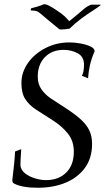

<svg xmlns="http://www.w3.org/2000/svg" viewBox="-20 -872 510 905"><path d="M191 -852Q198 -852 213.5 -844Q229 -836 246 -824Q275 -805 285.5 -794.5Q296 -784 304 -775Q307 -771 310 -775Q352 -809 370.5 -825.5Q389 -842 407 -849Q409 -850 414.5 -850Q420 -850 427 -850Q436 -850 445.5 -850Q455 -850 456 -849Q443 -838 417 -821.5Q391 -805 362 -783.5Q333 -762 308 -737Q298 -735 287 -734Q276 -733 268 -733Q261 -733 260 -734L204 -780Q189 -793 177.5 -802.5Q166 -812 162 -815Q155 -820 143 -821.5Q131 -823 124 -823L127 -833Q137 -835 155 -840.5Q173 -846 184 -851Q186 -852 191 -852ZM158 13Q84 13 46 -7Q38 -11 38 -23Q43 -65 46.5 -98.5Q50 -132 51 -158L80 -169Q75 -99 77 -87Q81 -68 100 -53.5Q119 -39 146 -31Q173 -23 197 -23Q256 -23 292 -58.5Q328 -94 328 -157Q328 -208 299.5 -243Q271 -278 230 -304Q184 -333 150.5 -355Q117 -377 99 -405Q81 -433 81 -480Q81 -532 112 -575.5Q143 -619 194.5 -645.5Q246 -672 307 -672H308Q333 -672 360 -667Q387 -662 406.5 -653Q426 -644 426 -630Q412 -599 404.5 -567Q397 -535 395 -503L366 -515Q376 -532 376 -567Q376 -605 346 -621Q316 -637 280 -637Q225 -637 191.5 -602.5Q158 -568 158 -511Q158 -476 175 -451.5Q192 -427 217.5 -409.5Q243 -392 267 -377Q320 -344 352.5 -316.5Q385 -289 399.5 -260.5Q414 -232 414 -194Q414 -127 380.5 -81Q347 -35 289.5 -11Q232 13 158 13Z"/></svg>

Font: Luxurious Roman
Style: Regular
Weight: 400
Designer: Robert E. Leuschke
Foundry: Robert E. Leuschke
Version: Version 1.010; ttfautohint (v1.8.3)